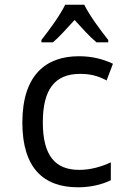

<svg xmlns="http://www.w3.org/2000/svg" viewBox="-20 -786 570 816"><path d="M156 -616V-606H205C232 -629 265 -666 297 -701C329 -666 360 -631 390 -606H440V-616C406 -659 360 -721 338 -766H257C236 -722 192 -662 156 -616ZM311 10C364 10 412 -1 451 -20V-96C412 -78 366 -64 317 -64C215 -64 162 -124 162 -266C162 -406 213 -472 320 -472C362 -472 394 -465 433 -444L460 -515C416 -536 369 -547 315 -547C177 -547 75 -469 75 -265C75 -70 167 10 311 10Z"/></svg>

Font: Noto Sans Mono Condensed
Style: Regular
Weight: 400
Width: 3
Designer: Monotype Design Team
Foundry: Monotype Imaging Inc.
Version: Version 2.014